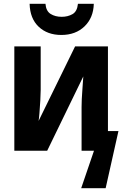

<svg xmlns="http://www.w3.org/2000/svg" viewBox="-20 -789 640 1005"><path d="M471 -769H388Q384 -729 359.5 -715Q335 -701 303 -701Q269 -701 245 -716Q221 -731 218 -769H135Q137 -692 182.5 -649Q228 -606 301 -606Q376 -606 422.5 -651Q469 -696 471 -769ZM533 196 600 -103H545V-546H373L182 -156Q184 -166 186.5 -197Q189 -228 191 -263Q193 -298 193 -319V-546H55V0H227L416 -389Q415 -367 411 -316.5Q407 -266 407 -228V0H472L405 196Z"/></svg>

Font: Noto Sans Mono UI
Style: Bold
Weight: 700
Designer: Monotype Design team
Foundry: Monotype Imaging Inc.
Version: 1.000